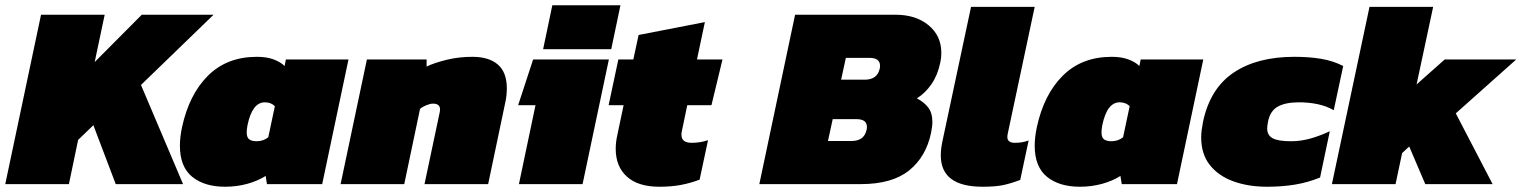

<svg xmlns="http://www.w3.org/2000/svg" viewBox="-41 -700 5785 730"><path d="M-21 0 115 -644H357L319 -464L498 -644H771L495 -377L655 0H399L314 -224L256 -168L221 0Z M815 10Q736 10 689.5 -28Q643 -66 643 -146Q643 -162 645 -179.5Q647 -197 651 -216Q678 -341 750 -412.5Q822 -484 936 -484Q973 -484 999.5 -474Q1026 -464 1041 -449L1046 -474H1284L1184 0H974L969 -31Q939 -12 899 -1Q859 10 815 10ZM934 -163Q948 -163 959 -167Q970 -171 979 -178L1004 -296Q990 -311 966 -311Q918 -311 900 -224Q897 -208 897 -197Q897 -176 907.5 -169.5Q918 -163 934 -163Z M1254 0 1354 -474H1581V-447Q1610 -461 1656.5 -472.5Q1703 -484 1755 -484Q1818 -484 1852 -454.5Q1886 -425 1886 -364Q1886 -351 1884.5 -336.5Q1883 -322 1879 -305L1815 0H1573L1631 -274Q1632 -278 1632 -284Q1632 -306 1605 -306Q1595 -306 1580 -300Q1565 -294 1556 -286L1496 0Z M2024 -513 2059 -680H2318L2283 -513ZM1932 0 1995 -300H1929L1986 -474H2274L2174 0Z M2466 10Q2385 10 2342.5 -28.5Q2300 -67 2300 -134Q2300 -159 2306 -186L2330 -300H2273L2310 -474H2367L2387 -567L2639 -616L2609 -474H2706L2664 -300H2572L2551 -199Q2550 -196 2550 -192.5Q2550 -189 2550 -187Q2550 -157 2589 -157Q2621 -157 2651 -167L2619 -17Q2585 -4 2548.5 3Q2512 10 2466 10Z M2846 0 2982 -644H3364Q3441 -644 3489.5 -604Q3538 -564 3538 -499Q3538 -479 3534 -462Q3524 -414 3500.5 -380Q3477 -346 3445 -326Q3472 -312 3488 -291.5Q3504 -271 3504 -236Q3504 -227 3502.5 -216.5Q3501 -206 3499 -195Q3480 -104 3415.5 -52Q3351 0 3232 0ZM3157 -397H3247Q3295 -397 3304 -440Q3305 -444 3305 -450Q3305 -480 3265 -480H3175ZM3107 -164H3197Q3245 -164 3254 -207Q3255 -210 3255 -213Q3255 -216 3255 -218Q3255 -247 3215 -247H3125Z M3695 10Q3536 10 3536 -109Q3536 -134 3542 -162L3651 -674H3893L3791 -194Q3790 -190 3789.5 -186Q3789 -182 3789 -179Q3789 -157 3818 -157Q3846 -157 3870 -166L3838 -16Q3804 -3 3774.5 3.5Q3745 10 3695 10Z M4065 10Q3986 10 3939.5 -28Q3893 -66 3893 -146Q3893 -162 3895 -179.5Q3897 -197 3901 -216Q3928 -341 4000 -412.5Q4072 -484 4186 -484Q4223 -484 4249.5 -474Q4276 -464 4291 -449L4296 -474H4534L4434 0H4224L4219 -31Q4189 -12 4149 -1Q4109 10 4065 10ZM4184 -163Q4198 -163 4209 -167Q4220 -171 4229 -178L4254 -296Q4240 -311 4216 -311Q4168 -311 4150 -224Q4147 -208 4147 -197Q4147 -176 4157.5 -169.5Q4168 -163 4184 -163Z M4777 10Q4705 10 4648.5 -10.5Q4592 -31 4559 -72.5Q4526 -114 4526 -178Q4526 -192 4528 -206.5Q4530 -221 4533 -237Q4560 -364 4649.5 -424Q4739 -484 4880 -484Q4936 -484 4981.5 -476.5Q5027 -469 5066 -449L5030 -281Q5002 -297 4968.5 -304Q4935 -311 4898 -311Q4846 -311 4817 -294.5Q4788 -278 4780 -237Q4777 -222 4777 -211Q4777 -186 4797.5 -174.5Q4818 -163 4868 -163Q4905 -163 4942 -173.5Q4979 -184 5015 -201L4978 -25Q4931 -6 4882 2Q4833 10 4777 10Z M5023 0 5166 -674H5408L5345 -379L5452 -474H5724L5494 -269L5634 0H5378L5317 -143L5290 -118L5265 0Z"/></svg>

Font: Kanit Black
Style: Italic
Weight: 900
Italic angle: -12°
Designer: Katatrad Team
Foundry: CadsonDemak
Version: Version 2.000; ttfautohint (v1.8.3)